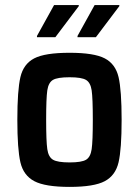

<svg xmlns="http://www.w3.org/2000/svg" viewBox="-20 -725 545 753"><path d="M48 -255Q48 -371 60 -422.5Q72 -474 114 -496Q156 -518 253 -518Q349 -518 391 -496Q433 -474 445 -422.5Q457 -371 457 -255Q457 -140 445 -88.5Q433 -37 391 -14.5Q349 8 253 8Q157 8 114.5 -14.5Q72 -37 60 -88.5Q48 -140 48 -255ZM344 -255Q344 -340 339.5 -370.5Q335 -401 317.5 -411.5Q300 -422 253 -422Q205 -422 187.5 -411.5Q170 -401 165.5 -370.5Q161 -340 161 -255Q161 -171 165.5 -140Q170 -109 188 -98.5Q206 -88 253 -88Q300 -88 317.5 -98.5Q335 -109 339.5 -140Q344 -171 344 -255ZM125 -579V-584L192 -705H289V-701L197 -579ZM284 -579V-584L351 -705H448V-701L356 -579Z"/></svg>

Font: Saira Semi Condensed Medium
Style: Regular
Weight: 500
Width: 4
Designer: Hector Gatti with collaboration of the Omnibus-Type team
Foundry: Omnibus-Type
Version: Version 1.001; ttfautohint (v1.8)